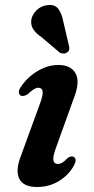

<svg xmlns="http://www.w3.org/2000/svg" viewBox="-20 -736 374 767"><path d="M211.5 -81Q220 -81 228.5 -86Q237 -91 250.5 -105Q265.5 -115 275 -109Q289.5 -99.5 274 -72.5Q253.5 -36 215 -12.5Q176.5 11 128 11Q72.5 11 56.5 -23Q40.5 -57 65.5 -118.5L136 -312Q152.5 -354 150.5 -369.8Q148.5 -385.5 132.5 -385.5Q117 -385.5 90 -359Q73.5 -349.5 63 -354Q55.5 -358.5 55.2 -368.2Q55 -378 64 -389.5Q88 -426.5 129 -451.5Q170 -476.5 213.5 -476.5Q264 -476.5 282.5 -441.8Q301 -407 273 -338.5L205 -149.5Q190.5 -111 193.2 -96Q196 -81 211.5 -81ZM233 -649.5 255.5 -553Q257.5 -546 256.8 -539.2Q256 -532.5 248.5 -527Q242 -522 233.8 -522Q225.5 -522 219 -525.5L146.5 -587Q124 -602.5 113.2 -618.5Q102.5 -634.5 105 -657Q108 -676.5 125.5 -694.5Q143 -712.5 169.5 -715.5Q199 -719 212.8 -700.8Q226.5 -682.5 233 -649.5Z"/></svg>

Font: Fraunces 9pt SemiBold
Style: Italic
Weight: 600
Italic angle: -16°
Version: Version 1.000;[b76b70a41]